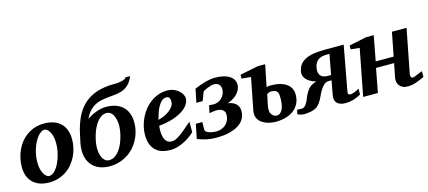

<svg xmlns="http://www.w3.org/2000/svg" viewBox="-55 -1190 3753 1685"><g transform="rotate(-15 1821.0 -347.0)"><path d="M377.9 -307.1Q377.9 -343.8 370.6 -370.1Q363.3 -396.5 352.8 -413.6Q342.3 -430.7 330.3 -438.7Q318.4 -446.8 309.1 -446.8Q293.9 -446.8 278.1 -436.8Q262.2 -426.8 247.3 -408.9Q232.4 -391.1 219.2 -366.5Q206.1 -341.8 196 -312.7Q186 -283.7 180.4 -251.2Q174.8 -218.8 174.8 -185.1Q174.8 -146.5 182.4 -119.4Q189.9 -92.3 200.9 -75.4Q211.9 -58.6 223.6 -50.8Q235.4 -43 244.1 -43Q270.5 -43 294.7 -66.9Q318.8 -90.8 337.4 -128.9Q356 -167 366.9 -213.9Q377.9 -260.7 377.9 -307.1ZM522 -303.2Q522 -263.7 513.2 -225.1Q504.4 -186.5 487.3 -151.6Q470.2 -116.7 445.3 -86.7Q420.4 -56.6 388.2 -34.7Q356 -12.7 316.7 -0.2Q277.3 12.2 231.9 12.2Q180.7 12.2 143.1 -2.4Q105.5 -17.1 80.8 -42.7Q56.2 -68.4 44.2 -103.8Q32.2 -139.2 32.2 -181.2Q32.2 -220.2 40.8 -259Q49.3 -297.9 65.7 -333.5Q82 -369.1 106.4 -399.4Q130.9 -429.7 162.8 -452.1Q194.8 -474.6 234.1 -487.3Q273.4 -500 319.8 -500Q365.7 -500 403.1 -487.5Q440.4 -475.1 466.8 -450.4Q493.2 -425.8 507.6 -388.9Q522 -352.1 522 -303.2Z M952.1 -313Q952.1 -325.2 950.7 -339.8Q949.2 -354.5 945.6 -369.4Q941.9 -384.3 936 -398.2Q930.2 -412.1 921.4 -422.9Q912.6 -433.6 900.4 -440.2Q888.2 -446.8 872.1 -446.8Q845.2 -446.8 823 -432.1Q800.8 -417.5 783.2 -393.8Q765.6 -370.1 752.2 -340.3Q738.8 -310.5 730 -279.8Q721.2 -249 716.8 -220.5Q712.4 -191.9 712.4 -170.9Q712.4 -152.3 715.8 -129.9Q719.2 -107.4 728 -87.6Q736.8 -67.9 752.2 -54.4Q767.6 -41 791 -41Q818.4 -41 840.8 -55.4Q863.3 -69.8 881.3 -93Q899.4 -116.2 912.6 -145.5Q925.8 -174.8 934.6 -205.1Q943.4 -235.4 947.8 -263.7Q952.1 -292 952.1 -313ZM1157.2 -706.1Q1141.1 -666 1119.4 -642.3Q1097.7 -618.7 1072.3 -605.7Q1046.9 -592.8 1018.3 -587.6Q989.7 -582.5 960.4 -580.1Q937 -577.6 913.6 -575.4Q890.1 -573.2 866.9 -568.6Q843.8 -564 821.5 -555.4Q799.3 -546.9 779.1 -532Q758.8 -517.1 740.5 -494.4Q722.2 -471.7 707 -439Q726.1 -451.7 747.3 -462.9Q768.6 -474.1 790.8 -482.4Q813 -490.7 836.4 -495.4Q859.9 -500 883.3 -500Q929.7 -500 967.5 -487.3Q1005.4 -474.6 1032 -450Q1058.6 -425.3 1073 -388.9Q1087.4 -352.5 1087.4 -305.2Q1087.4 -261.7 1076.9 -221.2Q1066.4 -180.7 1047.1 -145.5Q1027.8 -110.4 1000.2 -81.3Q972.7 -52.2 938.7 -31.5Q904.8 -10.7 865 0.7Q825.2 12.2 781.2 12.2Q734.9 12.2 697 -1.2Q659.2 -14.6 632.6 -40Q606 -65.4 591.6 -102.3Q577.1 -139.2 577.1 -186Q577.1 -219.2 584.2 -252.4Q591.3 -285.6 598.1 -317.9Q616.2 -406.7 647.7 -473.9Q679.2 -541 728.5 -585.9Q777.8 -630.9 846.7 -653.3Q915.5 -675.8 1008.3 -675.8Q1017.1 -675.8 1033 -676.5Q1048.8 -677.2 1065.4 -680.4Q1082 -683.6 1096.2 -689.7Q1110.4 -695.8 1116.2 -706.1Z M1449.2 -396Q1449.2 -404.8 1448 -413.3Q1446.8 -421.9 1443.1 -428.7Q1439.5 -435.5 1432.4 -439.7Q1425.3 -443.8 1414.1 -443.8Q1390.6 -443.8 1372.3 -427.2Q1354 -410.6 1339.8 -385Q1325.7 -359.4 1315.4 -328.9Q1305.2 -298.3 1298.3 -271Q1324.2 -276.9 1351.1 -288.6Q1377.9 -300.3 1399.7 -316.7Q1421.4 -333 1435.3 -353Q1449.2 -373 1449.2 -396ZM1579.1 -395Q1579.1 -368.7 1567.1 -346.2Q1555.2 -323.7 1534.2 -305.2Q1513.2 -286.6 1485.1 -271.7Q1457 -256.8 1425 -246.1Q1393.1 -235.4 1358.6 -228.5Q1324.2 -221.7 1291 -219.2Q1290 -210 1289.1 -198.2Q1288.1 -186.5 1288.1 -178.2Q1288.1 -152.3 1292 -130.4Q1295.9 -108.4 1304.7 -92.3Q1313.5 -76.2 1327.9 -67.1Q1342.3 -58.1 1363.3 -58.1Q1379.4 -58.1 1396 -64.5Q1412.6 -70.8 1434.6 -85.7Q1456.5 -100.6 1485.8 -125Q1515.1 -149.4 1556.2 -185.1V-89.8Q1541.5 -75.7 1518.1 -57.9Q1494.6 -40 1464.8 -24.4Q1435.1 -8.8 1400.9 1.7Q1366.7 12.2 1330.1 12.2Q1297.4 12.2 1265.1 3.9Q1232.9 -4.4 1207.3 -25.4Q1181.6 -46.4 1165.5 -82.3Q1149.4 -118.2 1149.4 -173.8Q1149.4 -211.9 1158.9 -251Q1168.5 -290 1186 -326.2Q1203.6 -362.3 1229 -394Q1254.4 -425.8 1286.4 -449.2Q1318.4 -472.7 1356.4 -486.3Q1394.5 -500 1437 -500Q1473.6 -500 1500.5 -487.8Q1527.3 -475.6 1544.9 -458.7Q1562.5 -441.9 1570.8 -424.1Q1579.1 -406.2 1579.1 -395Z M2048.3 -392.1Q2048.3 -366.2 2037.4 -344Q2026.4 -321.8 2008.5 -304.2Q1990.7 -286.6 1968.3 -274.2Q1945.8 -261.7 1923.3 -254.9Q1973.6 -246.6 1997.8 -221.2Q2022 -195.8 2022 -159.2Q2022 -124.5 2009.5 -98.1Q1997.1 -71.8 1976.1 -52.7Q1955.1 -33.7 1927.7 -21.2Q1900.4 -8.8 1870.6 -1.2Q1840.8 6.3 1810.5 9.3Q1780.3 12.2 1753.4 12.2Q1730 12.2 1709 10.5Q1688 8.8 1667.2 4.6Q1646.5 0.5 1625 -5.9Q1603.5 -12.2 1579.1 -21L1606 -152.8H1665L1664.1 -83Q1664.1 -70.3 1676.5 -62Q1689 -53.7 1705.8 -49.1Q1722.7 -44.4 1739.3 -42.7Q1755.9 -41 1764.2 -41Q1790 -41 1812.5 -49.8Q1835 -58.6 1851.6 -74.5Q1868.2 -90.3 1877.7 -112.3Q1887.2 -134.3 1887.2 -160.2Q1887.2 -180.7 1878.4 -192.6Q1869.6 -204.6 1857.4 -210.7Q1845.2 -216.8 1832.5 -218.5Q1819.8 -220.2 1812 -220.2Q1804.2 -220.2 1793.2 -218.8Q1782.2 -217.3 1771.5 -215.8L1746.1 -211.9L1760.3 -279.8Q1781.2 -278.3 1789.3 -277.6Q1797.4 -276.9 1800.3 -276.9Q1822.3 -276.9 1842 -285.4Q1861.8 -293.9 1876.7 -308.6Q1891.6 -323.2 1900.4 -342.8Q1909.2 -362.3 1909.2 -384.8Q1909.2 -404.3 1902.8 -416.5Q1896.5 -428.7 1887 -435.3Q1877.4 -441.9 1866.5 -444.3Q1855.5 -446.8 1846.2 -446.8Q1839.4 -446.8 1823.5 -442.6Q1807.6 -438.5 1790.5 -432.1Q1773.4 -425.8 1759.5 -418.2Q1745.6 -410.6 1743.2 -403.8Q1735.8 -384.8 1730.5 -369.1Q1725.6 -356 1721.2 -344Q1716.8 -332 1715.3 -329.1H1658.2L1683.1 -451.2Q1712.4 -462.9 1736.8 -471.9Q1761.2 -481 1783.7 -487.1Q1806.2 -493.2 1828.1 -496.6Q1850.1 -500 1874 -500Q1915 -500 1947.5 -492.2Q1980 -484.4 2002.2 -470.2Q2024.4 -456.1 2036.4 -436.3Q2048.3 -416.5 2048.3 -392.1Z M2382.3 -175.8Q2382.3 -196.3 2380.4 -211.2Q2378.4 -226.1 2371.3 -236.1Q2364.3 -246.1 2350.3 -251Q2336.4 -255.9 2313 -255.9Q2305.7 -255.9 2295.4 -251.2Q2285.2 -246.6 2278.3 -242.2Q2277.3 -236.3 2273.9 -219.7Q2270.5 -203.1 2266.6 -185.5Q2262.2 -165 2257.3 -140.1Q2254.9 -130.4 2254.6 -121.3Q2254.4 -112.3 2254.4 -104Q2254.4 -82 2262.9 -68.8Q2271.5 -55.7 2281.7 -48.8Q2292 -42 2301 -40Q2310.1 -38.1 2311 -38.1Q2329.6 -38.1 2343 -49.1Q2356.4 -60.1 2365.2 -78.6Q2374 -97.2 2378.2 -122.3Q2382.3 -147.5 2382.3 -175.8ZM2519 -174.8Q2519 -127 2500.7 -91.8Q2482.4 -56.6 2451.4 -33.7Q2420.4 -10.7 2378.7 0.7Q2336.9 12.2 2290 12.2Q2256.8 12.2 2226.3 4.4Q2195.8 -3.4 2172.4 -18.3Q2148.9 -33.2 2135 -55.2Q2121.1 -77.1 2121.1 -106Q2121.1 -112.8 2121.6 -119.1Q2122.1 -125.5 2123 -132.8L2180.2 -423.8L2096.2 -432.1V-466.8L2260.3 -500H2329.1L2289.1 -303.2Q2299.8 -305.7 2309.3 -306.9Q2318.8 -308.1 2326.2 -308.1Q2373.5 -308.1 2409.4 -298.8Q2445.3 -289.6 2469.7 -272.2Q2494.1 -254.9 2506.6 -230.2Q2519 -205.6 2519 -174.8Z M2876.5 -441.9Q2852.5 -441.9 2832.5 -437.7Q2812.5 -433.6 2797.4 -423.6Q2782.2 -413.6 2772 -397.5Q2761.7 -381.3 2757.3 -357.9Q2751.5 -328.6 2755.9 -309.6Q2760.3 -290.5 2771.7 -279.1Q2783.2 -267.6 2799.6 -263.2Q2815.9 -258.8 2834.5 -258.8H2863.3L2897.5 -441.9ZM3064.5 -27.8Q3050.3 -20.5 3035.4 -13.2Q3020.5 -5.9 3003.4 -0.2Q2986.3 5.4 2966.3 8.8Q2946.3 12.2 2921.4 12.2Q2897 12.2 2879.6 6.3Q2862.3 0.5 2851.1 -9.3Q2839.8 -19 2834.5 -32.2Q2829.1 -45.4 2829.1 -60.1Q2829.1 -63.5 2830.1 -72Q2831.1 -80.6 2833 -92Q2835 -103.5 2837.4 -116.9Q2839.8 -130.4 2842.3 -143.6Q2847.7 -174.8 2855.5 -212.9H2831.1Q2820.8 -212.9 2814 -211.4Q2807.1 -210 2802.7 -207.8Q2798.3 -205.6 2795.2 -202.9Q2792 -200.2 2789.1 -198.2Q2772.5 -184.1 2761.7 -169.2Q2751 -154.3 2742.7 -138.9Q2734.4 -123.5 2727.8 -108.2Q2721.2 -92.8 2713.1 -77.6Q2705.1 -62.5 2694.3 -47.9Q2683.6 -33.2 2667.5 -19Q2656.2 -9.3 2639.2 -3.2Q2622.1 2.9 2605 6.3Q2587.9 9.8 2572.8 11Q2557.6 12.2 2550.3 12.2Q2537.1 12.2 2525.6 10Q2514.2 7.8 2505.9 4.9Q2496.1 1.5 2488.3 -2.9L2496.1 -42Q2509.8 -40.5 2522.5 -40Q2533.2 -39.6 2543.9 -40.8Q2554.7 -42 2560.1 -45.9Q2570.8 -54.7 2578.1 -64.2Q2585.4 -73.7 2590.3 -83.3Q2595.2 -92.8 2598.9 -102.3Q2602.5 -111.8 2606.4 -121.1Q2610.8 -130.9 2616 -142.1Q2621.1 -153.3 2627.7 -164.6Q2634.3 -175.8 2642.6 -187Q2650.9 -198.2 2662.1 -208Q2671.4 -216.3 2688 -224.4Q2704.6 -232.4 2723.1 -237.8Q2697.8 -245.1 2676.3 -256.1Q2654.8 -267.1 2639.9 -282.2Q2625 -297.4 2618.4 -316.4Q2611.8 -335.4 2616.2 -358.9Q2622.6 -392.6 2640.1 -416.7Q2657.7 -440.9 2688.5 -456.8Q2719.2 -472.7 2763.9 -480.2Q2808.6 -487.8 2869.1 -487.8H3039.1L2964.4 -83Q2960.4 -64.9 2966.3 -57.9Q2972.2 -50.8 2984.4 -50.8Q2999.5 -50.8 3022 -59.6Q3044.4 -68.4 3064.5 -81.1Z M3641.6 -32.2Q3621.6 -23.9 3603.3 -15.9Q3585 -7.8 3566.7 -1.5Q3548.3 4.9 3529.3 8.5Q3510.3 12.2 3488.3 12.2Q3461.4 12.2 3442.9 3.2Q3424.3 -5.9 3413.6 -20.3Q3402.8 -34.7 3399.4 -52.7Q3396 -70.8 3399.4 -88.9L3424.3 -216.8H3260.3L3219.2 0H3085.4L3167.5 -423.8L3087.4 -432.1V-466.8L3246.6 -500H3315.4L3272.5 -272.9H3435.5L3477.5 -487.8H3610.4L3534.2 -97.2Q3532.2 -88.4 3531.7 -80.1Q3531.2 -71.8 3533 -65.4Q3534.7 -59.1 3539.6 -55.4Q3544.4 -51.8 3553.2 -51.8Q3557.6 -51.8 3570.3 -56.6Q3583 -61.5 3597.4 -67.4Q3611.8 -73.2 3624.5 -78.6Q3637.2 -84 3641.6 -85Z"/></g></svg>

Font: Charis SIL Cyr
Style: Bold Italic
Weight: 700
Italic angle: -11°
Foundry: SIL International
Version: Version 5.000